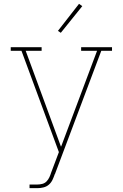

<svg xmlns="http://www.w3.org/2000/svg" viewBox="-20 -766 640 1001"><path d="M134 215V196H175Q188 196 201 192.5Q214 189 223 179.5Q232 170 237.5 158Q243 146 247 133L287 27L92 -501H36V-520H197V-501H114L298 -1L301 -8L486 -501H403V-520H564V-501H508L267 140V141H266Q261 156 254 171Q247 186 235 196.5Q223 207 207 211Q191 215 175 215ZM297 -595 282 -605 392 -746 409 -734Z"/></svg>

Font: Iosevka HT Thin Extended
Style: Regular
Weight: 100
Width: 7
Monospace: yes
Designer: Belleve Invis
Foundry: Belleve Invis
Version: Version 32.3.0; ttfautohint (v1.8.4)